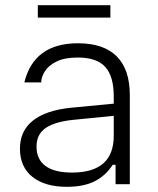

<svg xmlns="http://www.w3.org/2000/svg" viewBox="-20 -711 609 741"><path d="M238 10Q153 10 105 -28.5Q57 -67 57 -137Q57 -206 107 -245.5Q157 -285 252 -295L419 -311V-264L268 -249Q193 -242 157 -217.5Q121 -193 121 -146V-145Q121 -96 155.5 -70.5Q190 -45 258 -45Q419 -45 419 -187V-277V-289V-339Q419 -417 386 -453Q353 -489 280 -489Q229 -489 198 -473.5Q167 -458 153 -435.5Q139 -413 139 -393H74Q111 -544 281 -544Q380 -544 430.5 -493.5Q481 -443 481 -344V0H426V-75H415Q388 -33 345.5 -11.5Q303 10 238 10ZM126 -643V-691H406V-643Z"/></svg>

Font: Mozilla Text ExtraLight
Style: Regular
Weight: 200
Designer: Studio DRAMA
Foundry: Studio DRAMA
Version: Version 1.000